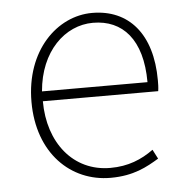

<svg xmlns="http://www.w3.org/2000/svg" viewBox="-45 -584 617 640"><g transform="rotate(-5 263.5 -263.5)"><path d="M300 13C378 13 423 -13 463 -37L447 -68C407 -39 362 -20 302 -20C178 -20 97 -122 97 -261H483C485 -274 485 -286 485 -297C485 -453 408 -540 286 -540C169 -540 59 -434 59 -262C59 -90 167 13 300 13ZM97 -294C108 -427 192 -507 286 -507C385 -507 450 -437 450 -294Z"/></g></svg>

Font: Noto Sans CJK Thin
Style: Regular
Weight: 100
Designer: Ryoko NISHIZUKA (kana & ideographs); Paul D. Hunt (Latin, Greek & Cyrillic); Wenlong ZHANG (bopomofo); Sandoll Communica
Foundry: Adobe Systems Incorporated
Version: Version 1.000;PS 1;hotconv 1.0.78;makeotf.lib2.5.61930